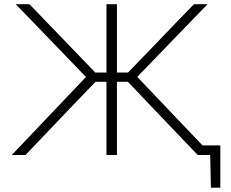

<svg xmlns="http://www.w3.org/2000/svg" viewBox="-20 -733 1093 908"><path d="M35.5 0Q64.5 -30.5 102 -69.5Q139 -108.5 178.2 -149.8Q217.5 -191 252 -227.5L386.5 -369L265.5 -494.5Q214 -548 162 -602Q109.5 -656 54.5 -713H119.5Q176 -654 219 -609.5Q262 -565 306 -519.5L430.5 -390H483.5V-713H533V-390H585.5L710.5 -519.5Q754.5 -565 797.5 -610Q840.5 -654.5 897 -713H961.5Q906 -656 853.8 -602Q801.5 -548 750 -494.5L629 -369.5L765.5 -226Q805 -184.5 851 -136.5Q897 -88 937.5 -45.5H1022V154.5H977.5L974 0H915Q862.5 -54.5 818 -101.5Q773.5 -148.5 731 -192.5L585 -346H533V0H483.5V-346H431.5L288.5 -197Q243.5 -149.5 198 -102Q152.5 -54.5 100.5 0Z"/></svg>

Font: Heraclito ExtraLight
Style: Regular
Weight: 200
Designer: Kostas Bartsokas (font) & Cristiano Sobral (main changes)
Foundry: Kostas Bartsokas (font) & Cristiano Sobral (main changes)
Version: Version 1.00;July 8, 2020;FontCreator 13.0.0.2655 64-bit